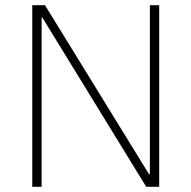

<svg xmlns="http://www.w3.org/2000/svg" viewBox="-20 -718 736 738"><path d="M143 -650H140V0H104V-698H153L553 -48H556V-698H592V0H542Z"/></svg>

Font: IBM Plex Sans Arabic ExtLt
Style: Regular
Weight: 200
Designer: Mike Abbink, Paul van der Laan, Pieter van Rosmalen, Wael Morcos, Khajak Apelian
Foundry: Bold Monday
Version: Version 1.2